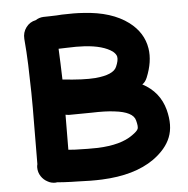

<svg xmlns="http://www.w3.org/2000/svg" viewBox="-52 -770 809 825"><g transform="rotate(-5 352.5 -357.5)"><path d="M355 3Q496 -3 580 -62Q637 -103 656 -152Q676 -202 658 -271Q637 -350 563 -389Q576 -397 584 -416Q612 -484 603 -541Q592 -610 531 -656Q459 -710 338 -717Q299 -720 245 -718Q238 -717 222.5 -716.5Q207 -716 190.5 -715.5Q174 -715 165 -715Q146 -714 131 -704Q105 -699 89 -677.5Q73 -656 75 -628Q80 -571 82 -515.5Q84 -460 85 -397Q86 -334 85 -254Q84 -134 84 -87Q82 -80 82 -73Q82 -52 93 -35Q104 -18 122 -9Q136 -1 154 -1Q158 -1 162 -2Q172 -1 189 0Q206 1 222 1.5Q238 2 245 2Q309 5 355 3ZM349 -134Q310 -133 252 -135Q241 -136 222 -137Q222 -146 223 -288L237 -286Q250 -286 335 -287Q396 -289 433 -284Q514 -275 523 -237Q530 -211 526.5 -201Q523 -191 500 -175Q449 -138 349 -134ZM365 -434Q313 -430 223 -440Q221 -512 218 -573Q238 -574 250 -574Q297 -576 330 -574Q410 -569 450 -540Q464 -528 466 -517Q469 -501 457 -474Q443 -441 365 -434Z"/></g></svg>

Font: Balsamiq Sans
Style: Bold
Weight: 700
Designer: Michael Angeles
Foundry: Balsamiq SRL
Version: Version 1.020; ttfautohint (v1.8.4.7-5d5b);gftools[0.9.26]